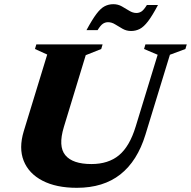

<svg xmlns="http://www.w3.org/2000/svg" viewBox="-20 -882 912 917"><path d="M285 -275.5Q257 -183 292 -140.8Q327 -98.5 416.5 -98.5Q497.5 -98.5 548.2 -140.5Q599 -182.5 628 -277.5L733 -620.5L668 -648L674.5 -670H872L865.5 -648L791.5 -620.5L674.5 -238.5Q636 -113 554.8 -49Q473.5 15 347 15Q248.5 15 183 -19Q117.5 -53 93.2 -113.8Q69 -174.5 93.5 -255.5L205.5 -621.5L147 -648L153.5 -670H470L463.5 -648L389.5 -618.5ZM734.5 -858Q707.5 -807 687 -780.2Q666.5 -753.5 647.5 -743.8Q628.5 -734 606 -734Q584 -734 565.5 -744.5Q547 -755 530.2 -765.5Q513.5 -776 496 -776Q483 -776 471.8 -768.8Q460.5 -761.5 446 -738H393Q420.5 -789 440.8 -815.8Q461 -842.5 480 -852.2Q499 -862 521.5 -862Q543.5 -862 562 -851.5Q580.5 -841 597.5 -830.5Q614.5 -820 631.5 -820Q644.5 -820 655.8 -827.2Q667 -834.5 681.5 -858Z"/></svg>

Font: Newsreader Text ExtraBold
Style: Italic
Weight: 800
Italic angle: -17°
Designer: Hugues Gentile
Foundry: Production Type
Version: Version 1.001